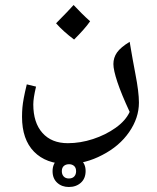

<svg xmlns="http://www.w3.org/2000/svg" viewBox="-20 -393 626 767"><path d="M249 262Q164 262 116 213Q68 164 68 74Q68 54 69.5 37Q71 20 75 -1.5Q79 -23 87 -56L124 -47Q113 -1 113 24Q113 97 149.5 138Q186 179 251 179Q301 179 351.5 162.5Q402 146 442 117.5Q482 89 498 54Q465 -17 449 -65Q433 -113 433 -137Q433 -163 447.5 -183.5Q462 -204 498 -226Q500 -215 503 -196.5Q506 -178 510.5 -153.5Q515 -129 521 -97Q528 -61 531.5 -32.5Q535 -4 535 17Q535 78 496 134.5Q457 191 389 226Q355 244 320 253Q285 262 249 262ZM276 -235Q232 -268 204 -300Q230 -326 247 -344Q264 -362 274 -373Q290 -356 306.5 -339.5Q323 -323 340 -308Q329 -292 312.5 -273.5Q296 -255 276 -235ZM255 354Q227 354 208.5 337Q190 320 190 291Q190 262 208.5 245.5Q227 229 256 229Q284 229 303 245.5Q322 262 322 290Q322 320 303 337Q284 354 255 354ZM255 320Q269 320 276.5 312Q284 304 284 291Q284 277 276 270Q268 263 256 263Q243 263 235 270Q227 277 227 291Q227 304 234.5 312Q242 320 255 320Z"/></svg>

Font: Noto Naskh Arabic
Style: Regular
Weight: 400
Designer: Monotype Design Team, David Williams, Mohamad Dakak and Nizar Qandah
Foundry: Monotype Imaging Inc.
Version: Version 2.013